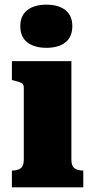

<svg xmlns="http://www.w3.org/2000/svg" viewBox="-20 -803 398 823"><path d="M179 -598Q127 -598 97 -621.5Q67 -645 67 -691Q67 -736 97 -759.5Q127 -783 179 -783Q231 -783 260.5 -759.5Q290 -736 290 -691Q290 -645 260.5 -621.5Q231 -598 179 -598ZM286 -541V-119Q286 -92 299 -82Q312 -72 335 -72H337V0H31V-72H33Q56 -72 69 -82Q82 -92 82 -119V-428Q82 -442 71.5 -447.5Q61 -453 39 -458L31 -460V-541Z"/></svg>

Font: Roboto Serif 20pt ExtraBold
Style: Regular
Weight: 800
Version: Version 1.008